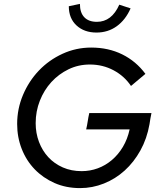

<svg xmlns="http://www.w3.org/2000/svg" viewBox="-20 -954 824 985"><path d="M68 0ZM747 -317Q734 -243 700.5 -182.5Q667 -122 619.5 -79Q572 -36 513 -12.5Q454 11 391 11Q319 11 260 -15Q201 -41 158 -85.5Q115 -130 91.5 -190Q68 -250 68 -318Q68 -396 98 -467Q128 -538 179.5 -592Q231 -646 300.5 -678Q370 -710 448 -710Q536 -710 607 -675Q678 -640 726 -575Q707 -559 689 -544Q671 -529 652 -513Q618 -564 562.5 -593.5Q507 -623 441 -623Q382 -623 331.5 -598.5Q281 -574 243.5 -533Q206 -492 184.5 -437.5Q163 -383 163 -322Q163 -271 180 -226Q197 -181 228 -147.5Q259 -114 302.5 -95Q346 -76 399 -76Q442 -76 481.5 -90.5Q521 -105 554 -133Q587 -161 610.5 -200.5Q634 -240 645 -290H422Q427 -311 430 -331.5Q433 -352 438 -374H757Q754 -360 751.5 -345.5Q749 -331 747 -317ZM477 -842Q553 -842 592 -930Q606 -925 621 -920.5Q636 -916 650 -911Q624 -852 579 -819.5Q534 -787 475 -787Q412 -787 372.5 -823.5Q333 -860 333 -922L390 -934Q390 -889 412.5 -865.5Q435 -842 477 -842Z"/></svg>

Font: Rosa Sans
Style: Italic
Weight: 400
Italic angle: -12°
Designer: Pentagram / MCKL
Foundry: Pentagram / MCKL
Version: Version 1.005;September 16, 2019;FontCreator 11.5.0.2425 64-